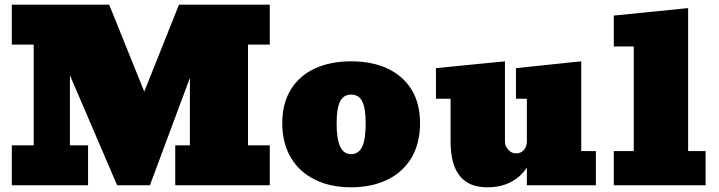

<svg xmlns="http://www.w3.org/2000/svg" viewBox="-20 -797 3093 826"><path d="M358.9 -171.9V0H30.8V-171.9H125V-605H30.8V-776.9H449.7L600.6 -402.8L750 -776.9H1140.6V-605H1046.9V-171.9H1140.6V0H733.9V-171.9H796.9V-461.9L625 0H483.9L280.8 -473.1V-171.9Z M1490.2 8.8Q1401.4 8.8 1335.4 -23.9Q1268.6 -56.2 1231.4 -118.7Q1194.3 -181.2 1194.3 -267.1Q1194.3 -352.5 1231.4 -412.1Q1268.6 -472.2 1335.4 -502.7Q1402.3 -533.2 1490.2 -533.2Q1580.6 -533.2 1647.2 -502Q1713.9 -470.7 1750.5 -411.4Q1787.1 -352.1 1787.1 -267.1Q1787.1 -181.2 1750.5 -118.7Q1713.4 -56.2 1646.2 -23.7Q1579.1 8.8 1490.2 8.8ZM1490.2 -133.8Q1522.5 -133.8 1538.1 -165.5Q1553.2 -196.3 1553.2 -267.1Q1553.2 -332 1538.3 -361.1Q1523.4 -390.1 1490.2 -390.1Q1458.5 -390.1 1443.4 -361.1Q1428.2 -332 1428.2 -267.1Q1428.2 -197.8 1443.8 -165.5Q1459.5 -133.8 1490.2 -133.8Z M2075.7 8.8Q1918.5 8.8 1918.5 -188V-372.1H1855.5V-503.9L2152.3 -533.2V-188Q2152.3 -168.9 2166.5 -153.1Q2180.7 -137.2 2199.7 -137.2Q2221.7 -137.2 2234.1 -152.1Q2246.6 -167 2246.6 -189V-372.1H2199.7V-503.9L2480.5 -533.2V-147H2543.5V0H2246.6V-76.2Q2220.7 -36.1 2177.5 -13.7Q2134.3 8.8 2075.7 8.8Z M3015.6 -147V0H2620.6V-147H2706.5V-597.2H2620.6V-730L2940.4 -762.2V-147Z"/></svg>

Font: Moul
Style: Regular
Weight: 400
Designer: Danh Hong
Version: Version 8.002; ttfautohint (v1.8.3)